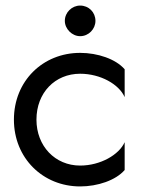

<svg xmlns="http://www.w3.org/2000/svg" viewBox="-20 -660 518 690"><path d="M213 -585C213 -556 239 -530 268 -530C299 -530 323 -556 323 -585C323 -616 299 -640 268 -640C239 -640 213 -616 213 -585ZM111 -230C111 -327 178 -395 268 -395C341 -395 408 -357 428 -311V-411C396 -448 331 -470 268 -470C134 -470 30 -369 30 -230C30 -92 134 10 268 10C331 10 396 -12 428 -49V-149C408 -104 341 -65 268 -65C178 -65 111 -135 111 -230Z"/></svg>

Font: Jost
Style: Regular
Weight: 400
Version: Version 3.710